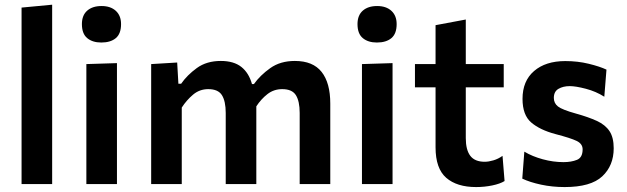

<svg xmlns="http://www.w3.org/2000/svg" viewBox="-20 -764 2602 797"><path d="M69.5 0V-732.5L196.5 -744.5V0Z M338.5 0V-498L465.5 -502V0ZM400.5 -587.5Q364 -587.5 342 -605.8Q320 -624 320 -664Q320 -700.5 342 -719.8Q364 -739 401.5 -739Q439 -739 460.8 -719Q482.5 -699 482.5 -664Q482.5 -624 460.8 -605.8Q439 -587.5 400.5 -587.5Z M607.5 0V-498L715.5 -504.5L720.5 -416.5H732Q756.5 -452 797 -481.5Q837.5 -511 896.5 -511Q950.5 -511 981.8 -486.2Q1013 -461.5 1026 -415H1034Q1060 -451.5 1101.8 -481.2Q1143.5 -511 1204 -511Q1279 -511 1315 -465.5Q1351 -420 1351 -334V0H1224V-295Q1224 -344 1208.2 -369Q1192.5 -394 1151.5 -394Q1116.5 -394 1090 -373.2Q1063.5 -352.5 1044 -322.5V0H917V-295Q917 -344 901.2 -369Q885.5 -394 844.5 -394Q808.5 -394 781.5 -371.2Q754.5 -348.5 734.5 -317.5V0Z M1482.5 0V-498L1609.5 -502V0ZM1544.5 -587.5Q1508 -587.5 1486 -605.8Q1464 -624 1464 -664Q1464 -700.5 1486 -719.8Q1508 -739 1545.5 -739Q1583 -739 1604.8 -719Q1626.5 -699 1626.5 -664Q1626.5 -624 1604.8 -605.8Q1583 -587.5 1544.5 -587.5Z M1956.5 12.5Q1876.5 12.5 1832.2 -26Q1788 -64.5 1788 -152.5V-401.5H1702.5V-498H1788V-659.5L1913.5 -683V-498H2071V-401.5H1913.5V-190.5Q1913.5 -142 1932.2 -117.2Q1951 -92.5 1992 -92.5Q2008.5 -92.5 2028.5 -98.5Q2048.5 -104.5 2066 -117L2074.5 -12.5Q2056 -1 2023.2 5.8Q1990.5 12.5 1956.5 12.5Z M2324 12.5Q2272.5 12.5 2226 2.5Q2179.5 -7.5 2148 -22.5L2156.5 -134.5Q2190 -114.5 2233.2 -102.8Q2276.5 -91 2319 -91Q2351.5 -91 2375 -100.5Q2398.5 -110 2398.5 -144Q2398.5 -167 2373.8 -179Q2349 -191 2285.5 -207.5Q2221.5 -224.5 2185.2 -255.5Q2149 -286.5 2149 -353.5Q2149 -428 2197 -469.2Q2245 -510.5 2326.5 -510.5Q2378.5 -510.5 2424.2 -499.2Q2470 -488 2497.5 -475L2488.5 -362.5Q2454 -384.5 2412 -395.5Q2370 -406.5 2345 -406.5Q2317.5 -406.5 2298.2 -395.2Q2279 -384 2279 -357.5Q2279 -335.5 2296.2 -322Q2313.5 -308.5 2371 -292.5Q2423 -278 2457.8 -262Q2492.5 -246 2510 -219.8Q2527.5 -193.5 2527.5 -148.5Q2527.5 -76.5 2480 -32Q2432.5 12.5 2324 12.5Z"/></svg>

Font: Heraclito SemiBold
Style: Regular
Weight: 600
Designer: Kostas Bartsokas (font) & Cristiano Sobral (main changes)
Foundry: Kostas Bartsokas (font) & Cristiano Sobral (main changes)
Version: Version 1.00;July 8, 2020;FontCreator 13.0.0.2655 64-bit